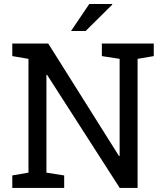

<svg xmlns="http://www.w3.org/2000/svg" viewBox="-20 -925 817 945"><path d="M40.5 0V-61.5L120.1 -75.2V-635.3L40.5 -648.9V-710.9H120.1H217.3L565.9 -156.7L568.8 -157.7V-635.3L481.4 -648.9V-710.9H657.2H736.8V-648.9L657.2 -635.3V0H569.3L211.4 -557.1L208.5 -556.2V-75.2L295.9 -61.5V0ZM329.6 -772.5 419.4 -905.3H531.7L532.7 -902.3L401.4 -772.5H334Z"/></svg>

Font: Roboto Slab LO
Style: Regular
Weight: 400
Designer: Google
Version: Version 2.000